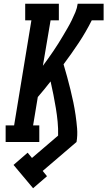

<svg xmlns="http://www.w3.org/2000/svg" viewBox="-20 -755 571 1021"><path d="M156 246 52 122 127 57 150 85 289 -34Q290 -71 286.5 -107.5Q283 -144 277 -180Q271 -216 264 -251.5Q257 -287 249 -322Q233 -301 215.5 -280Q198 -259 181 -239L156 -88H189V0H10V-88H55L147 -647H114V-735H293V-647H249L208 -405Q222 -424 236 -443.5Q250 -463 263.5 -483Q277 -503 290 -523.5Q303 -544 315 -564.5Q327 -585 339 -605.5Q351 -626 361.5 -647.5Q372 -669 381 -690.5Q390 -712 393 -735H531V-647H468Q437 -585 398.5 -527Q360 -469 318 -413Q328 -380 337 -346.5Q346 -313 354.5 -279Q363 -245 370 -211Q377 -177 382 -142.5Q387 -108 390 -72Q393 -36 387 0L207 154L230 182Z"/></svg>

Font: Iosevka Curly Slab SmBdObl
Style: Regular
Weight: 600
Italic angle: -9°
Monospace: yes
Designer: Belleve Invis
Foundry: Belleve Invis
Version: Version 11.0.0; ttfautohint (v1.8.3)